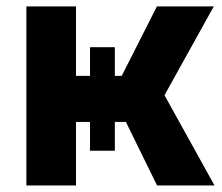

<svg xmlns="http://www.w3.org/2000/svg" viewBox="-20 -565 677 585"><path d="M60.4 -545.5V0H211.6V-193.5H254.3V-105.8H329.9V-193.5H363.6L458.5 0H633.5L481.2 -274.9L631.4 -545.5H458.1L350.9 -333.8H329.9V-421.2H254.3V-333.8H211.6V-545.5Z"/></svg>

Font: Inter-Hewn
Style: Bold
Weight: 700
Designer: Rasmus Andersson
Foundry: rsms
Version: Version 3.012;git-f93a4a705